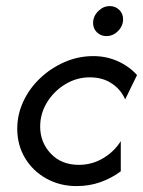

<svg xmlns="http://www.w3.org/2000/svg" viewBox="-20 -612 478 640"><path d="M235.4 8.3Q179.9 8.3 134.7 -16.7Q89.6 -41.7 63.5 -85.1Q37.5 -128.5 37.5 -182.6Q37.5 -230.6 58 -274.3Q78.5 -318.1 114.2 -351.7Q150 -385.4 195.5 -405.2Q241 -425 291 -425Q334.7 -425 372.6 -408Q410.4 -391 436.8 -361.8L397.2 -280.6Q383.3 -313.2 352.8 -333.7Q322.2 -354.2 279.2 -354.2Q235.4 -354.2 197.6 -331.2Q159.7 -308.3 136.8 -270.8Q113.9 -233.3 113.9 -190.3Q113.9 -137.5 149.3 -100Q184.7 -62.5 243.1 -62.5Q286.8 -62.5 324 -84.7Q361.1 -106.9 382.6 -141.7V-41Q352.1 -18.1 314.9 -4.9Q277.8 8.3 235.4 8.3ZM334.7 -491.7Q316 -491.7 303.1 -504.2Q290.3 -516.7 290.3 -535.4Q290.3 -557.6 307.3 -574.7Q324.3 -591.7 345.8 -591.7Q364.6 -591.7 377.4 -579.2Q390.3 -566.7 390.3 -547.9Q390.3 -525.7 373.6 -508.7Q356.9 -491.7 334.7 -491.7Z"/></svg>

Font: Afacad
Style: Italic
Weight: 400
Italic angle: -14°
Designer: Kristian Moeller
Foundry: Dicotype
Version: Version 1.000